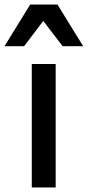

<svg xmlns="http://www.w3.org/2000/svg" viewBox="-64 -832 389 852"><path d="M77 -548H183V0H77ZM305 -627H214L128 -739L43 -627H-44L70 -812H191Z"/></svg>

Font: Application Medium
Style: Regular
Weight: 500
Designer: Wei Huang
Foundry: Wei Huang
Version: Version 0.012